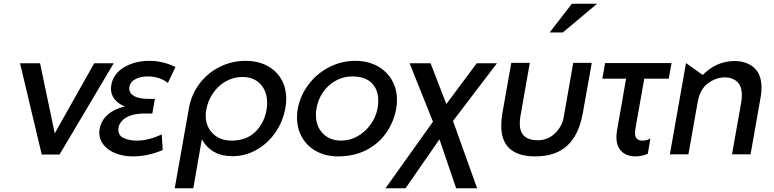

<svg xmlns="http://www.w3.org/2000/svg" viewBox="-20 -832 4172 1035"><path d="M593 -491H488L275 -113L196 -491H88L205 1H301Z M719 -74Q778 -74 852 -107L857 -23Q776 11 697 11Q646 11 604.5 -5Q563 -21 539 -50.5Q515 -80 515 -117Q515 -123 517 -137Q525 -182 560.5 -213.5Q596 -245 653 -258Q616 -273 597 -298Q578 -323 578 -355Q578 -361 580 -375Q591 -435 649 -469.5Q707 -504 786 -504Q857 -504 926 -471L885 -385Q840 -420 776 -420Q733 -420 705 -402.5Q677 -385 677 -355Q677 -329 703.5 -314Q730 -299 779 -299H815L801 -220H761Q690 -220 654 -194.5Q618 -169 618 -133Q618 -100 648.5 -87Q679 -74 719 -74Z M1418 -247Q1420 -257 1420 -278Q1420 -339 1384.5 -378Q1349 -417 1286 -417Q1240 -417 1199 -394.5Q1158 -372 1129.5 -331.5Q1101 -291 1092 -241Q1089 -225 1089 -210Q1089 -150 1127.5 -112Q1166 -74 1229 -74Q1309 -74 1358 -123Q1407 -172 1418 -247ZM1304 -504Q1369 -504 1418.5 -478.5Q1468 -453 1495.5 -406.5Q1523 -360 1523 -298Q1523 -277 1518 -247Q1505 -177 1465 -118.5Q1425 -60 1364 -25Q1303 10 1232 10Q1120 10 1068 -81L1022 183H922L998 -247Q1011 -322 1055 -380.5Q1099 -439 1164.5 -471.5Q1230 -504 1304 -504Z M2116 -247Q2120 -268 2120 -293Q2120 -353 2092 -401Q2064 -449 2013 -476.5Q1962 -504 1895 -504Q1820 -504 1753.5 -469.5Q1687 -435 1642.5 -375.5Q1598 -316 1585 -245Q1581 -224 1581 -199Q1581 -139 1608.5 -91Q1636 -43 1686.5 -16Q1737 11 1803 11Q1888 11 1954.5 -23Q2021 -57 2062 -116Q2103 -175 2116 -247ZM2019 -290Q2019 -266 2015 -246Q2006 -200 1977.5 -160.5Q1949 -121 1907.5 -97.5Q1866 -74 1819 -74Q1758 -74 1720.5 -112.5Q1683 -151 1683 -212Q1683 -229 1686 -247Q1694 -295 1721 -334.5Q1748 -374 1789.5 -397Q1831 -420 1879 -420Q1948 -420 1983.5 -384.5Q2019 -349 2019 -290Z M2386 -271 2301 -491H2188L2314 -176L2058 183H2166L2349 -81L2439 183H2552L2422 -180L2659 -491H2550Z M3070 -493 3019 -202Q3010 -149 2971 -112.5Q2932 -76 2879 -76Q2782 -76 2782 -166Q2782 -184 2785 -203L2836 -493H2736L2688 -221Q2682 -185 2682 -154Q2682 11 2866 11Q2975 11 3038 -47Q3101 -105 3122 -224L3170 -493ZM2943 -657H3014L3199 -812H3063Z M3600 -492 3585 -408H3453L3405 -137Q3403 -121 3403 -115Q3403 -74 3443 -74Q3468 -74 3486 -86L3472 -3Q3439 11 3406 11Q3358 11 3330.5 -16Q3303 -43 3303 -92Q3303 -109 3306 -128L3355 -408H3227L3242 -492Z M4085 -360Q4085 -431 4045 -467Q4005 -503 3939 -503Q3843 -503 3768 -428L3678 -492L3591 0H3691L3741 -282Q3753 -351 3796.5 -383Q3840 -415 3888 -415Q3927 -415 3953 -392Q3979 -369 3979 -319Q3979 -302 3976 -282L3926 0H4026L4081 -312Q4085 -335 4085 -360Z"/></svg>

Font: Geom
Style: Italic
Weight: 400
Italic angle: -10°
Version: Version 1.102